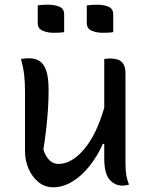

<svg xmlns="http://www.w3.org/2000/svg" viewBox="-20 -783 640 814"><path d="M102 -536Q128 -536 146.5 -525Q165 -514 175.5 -485Q186 -456 186 -403Q186 -360 183.5 -321.5Q181 -283 176.5 -242Q172 -201 164 -149Q184 -88 228 -88Q283 -88 335.5 -149Q388 -210 422 -326V-533Q429 -534 434.5 -534.5Q440 -535 447 -535Q482 -535 497 -519.5Q512 -504 512 -472V-91Q512 -60 515.5 -40Q519 -20 527 0Q520 1 513 2.5Q506 4 499 4Q467 4 444.5 -21.5Q422 -47 422 -111V-173H416Q393 -121 359.5 -79Q326 -37 286.5 -13Q247 11 205 11Q170 11 143 -11Q116 -33 101 -68Q86 -103 86 -141V-394Q86 -435 82.5 -465.5Q79 -496 69 -533Q87 -536 102 -536ZM140 -760Q150 -762 162 -762.5Q174 -763 184 -763Q212 -763 232 -754.5Q252 -746 252 -722V-647Q242 -645 230 -644.5Q218 -644 207 -644Q181 -644 160.5 -653Q140 -662 140 -685ZM348 -760Q369 -763 392 -763Q420 -763 440 -754.5Q460 -746 460 -722V-647Q450 -645 438 -644.5Q426 -644 415 -644Q389 -644 368.5 -653Q348 -662 348 -685Z"/></svg>

Font: Recursive Sn Csl St
Style: Regular
Weight: 400
Version: Version 1.079;hotconv 1.0.112;makeotfexe 2.5.65598; ttfautoh